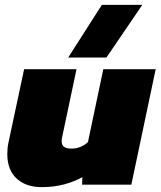

<svg xmlns="http://www.w3.org/2000/svg" viewBox="-20 -758 659 788"><path d="M260 -522 398 -738H564L417 -522ZM151 10Q86 10 48 -25.5Q10 -61 10 -125Q10 -136 11 -148.5Q12 -161 15 -174L79 -474H294L235 -195Q234 -191 233.5 -186.5Q233 -182 233 -179Q233 -162 243.5 -155Q254 -148 273 -148Q293 -148 311 -155.5Q329 -163 341 -175L404 -474H619L519 0H317L318 -31Q287 -13 244 -1.5Q201 10 151 10Z"/></svg>

Font: Kanit ExtraBold
Style: Italic
Weight: 800
Italic angle: -12°
Designer: Katatrad Team
Foundry: CadsonDemak
Version: Version 2.000; ttfautohint (v1.8.3)